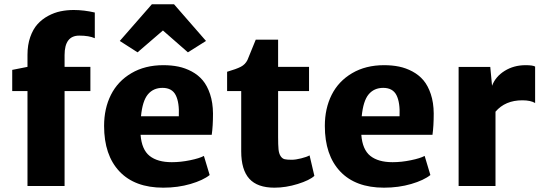

<svg xmlns="http://www.w3.org/2000/svg" viewBox="-20 -869 2544 897"><path d="M108.4 0V-443.4H37.1V-542.5L108.4 -556.6V-612.8Q108.4 -659.2 121.3 -696Q134.3 -732.9 155.3 -756.1Q176.3 -779.3 204.8 -794.7Q233.4 -810.1 262.9 -816.2Q292.5 -822.3 324.7 -822.3Q372.1 -822.3 422.9 -810.5V-690.4Q396.5 -702.6 350.1 -702.6Q281.7 -702.6 281.7 -611.8V-556.6H402.3V-443.4H281.7V0Z M622.6 -624.5 539.6 -677.7 689.5 -849.1H793L942.4 -677.7L857.9 -624.5L741.2 -726.6ZM742.7 7.8Q609.9 7.8 538.1 -68.1Q466.3 -144 466.3 -280.8Q466.3 -362.3 498.3 -426Q530.3 -489.7 593.8 -527.1Q657.2 -564.5 743.2 -564.5Q780.8 -564.5 813 -557.9Q845.2 -551.3 875.5 -535.2Q905.8 -519 927 -493.9Q948.2 -468.8 961.4 -429.2Q974.6 -389.6 975.1 -338.9Q975.1 -280.3 969.2 -239.3H636.7Q642.1 -169.9 679 -140.6Q715.8 -111.3 782.7 -111.3Q824.2 -111.3 868.2 -120.4Q912.1 -129.4 932.6 -140.6L959.5 -51.3Q929.2 -26.9 870.1 -9.5Q811 7.8 742.7 7.8ZM739.3 -458.5Q696.3 -458.5 670.9 -428Q645.5 -397.5 638.7 -325.7H815.4Q818.4 -390.1 801 -424.3Q783.7 -458.5 739.3 -458.5Z M1262.2 7.8Q1182.6 7.8 1144.8 -33.9Q1106.9 -75.7 1106.9 -162.1V-443.4H1041V-533.7Q1084.5 -546.4 1105.2 -557.1Q1126 -567.9 1136.2 -588.9Q1140.1 -596.7 1174.8 -683.6H1279.3V-556.6H1423.8V-443.4H1279.3V-229.5Q1279.3 -191.4 1281.2 -171.4Q1283.2 -151.4 1291 -139.6Q1298.8 -127.9 1309.8 -125.2Q1320.8 -122.6 1342.8 -122.6Q1361.3 -122.6 1387.2 -129.2Q1413.1 -135.7 1426.3 -143.1L1448.7 -47.4Q1426.8 -26.9 1371.1 -9.5Q1315.4 7.8 1262.2 7.8Z M1773.9 7.8Q1641.1 7.8 1569.3 -68.1Q1497.6 -144 1497.6 -280.8Q1497.6 -362.3 1529.5 -426Q1561.5 -489.7 1625 -527.1Q1688.5 -564.5 1774.4 -564.5Q1812 -564.5 1844.2 -557.9Q1876.5 -551.3 1906.7 -535.2Q1937 -519 1958.3 -493.9Q1979.5 -468.8 1992.7 -429.2Q2005.9 -389.6 2006.3 -338.9Q2006.3 -280.3 2000.5 -239.3H1668Q1673.3 -169.9 1710.2 -140.6Q1747.1 -111.3 1814 -111.3Q1855.5 -111.3 1899.4 -120.4Q1943.4 -129.4 1963.9 -140.6L1990.7 -51.3Q1960.4 -26.9 1901.4 -9.5Q1842.3 7.8 1773.9 7.8ZM1770.5 -458.5Q1727.5 -458.5 1702.1 -428Q1676.8 -397.5 1669.9 -325.7H1846.7Q1849.6 -390.1 1832.3 -424.3Q1814.9 -458.5 1770.5 -458.5Z M2122.6 0V-556.2H2270.5L2278.8 -468.3Q2294.9 -511.2 2337.6 -537.8Q2380.4 -564.5 2435.5 -564.5Q2468.8 -564.5 2480 -558.1V-387.7Q2459 -400.4 2420.4 -400.4Q2340.3 -400.4 2294.9 -347.2V0Z"/></svg>

Font: HaufeMerriweatherSans
Style: Bold
Weight: 700
Designer: Eben Sorkin
Foundry: Eben Sorkin
Version: Version 1.56